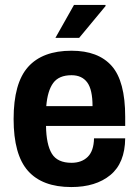

<svg xmlns="http://www.w3.org/2000/svg" viewBox="-20 -744 561 776"><path d="M204 -591 279 -724H406L407 -720L300 -591ZM268 12Q151 12 93 -53.5Q35 -119 35 -263Q35 -408 93.5 -473.5Q152 -539 269 -539Q377 -539 431.5 -477.5Q486 -416 486 -272V-235H166Q167 -160 189.5 -123Q212 -86 269 -86Q310 -86 334.5 -110Q359 -134 360 -185H486Q485 -85 426 -36.5Q367 12 268 12ZM167 -315H354Q354 -382 332.5 -411Q311 -440 269 -440Q218 -440 195 -408.5Q172 -377 167 -315Z"/></svg>

Font: Archivo SemiCondensed
Style: Bold
Weight: 680
Width: 4
Designer: Hector Gatti
Foundry: Omnibus-Type
Version: Version 2.001; ttfautohint (v1.8.3)